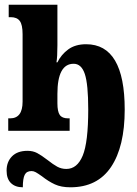

<svg xmlns="http://www.w3.org/2000/svg" viewBox="-20 -556 582 816"><path d="M8 169Q8 132 31 108.5Q54 85 97 85Q120 85 138 94.5Q156 104 182 124Q206 143 223.5 152.5Q241 162 262 162Q308 162 331.5 105.5Q355 49 355 -91Q355 -198 340.5 -241.5Q326 -285 293 -285Q224 -285 224 -157V-117Q224 -82 234 -67.5Q244 -53 269 -53H276V0H15V-53H23Q76 -53 76 -124V-411Q76 -451 64 -467Q52 -483 26 -483H17V-536H224V-364Q224 -315 220 -291H224Q240 -324 270 -346Q300 -368 346 -368Q510 -368 510 -90Q510 67 452 153.5Q394 240 279 240Q240 240 213 227.5Q186 215 158 193Q141 181 132 176Q123 171 114 171Q93 171 85 187Q77 203 77 240Q45 240 26.5 222Q8 204 8 169Z"/></svg>

Font: Noto Serif CondExtraBold
Style: Regular
Weight: 800
Width: 3
Designer: Monotype Design Team
Foundry: Monotype Imaging Inc.
Version: Version 1.001